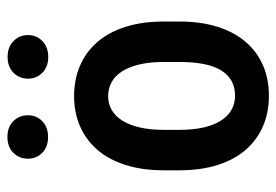

<svg xmlns="http://www.w3.org/2000/svg" viewBox="-138 -628 775 540"><g transform="rotate(-90 250.0 -358.5)"><path d="M40.5 -242.7V-285.2Q40.5 -346.7 55.7 -394Q70.8 -441.4 98.9 -473.4Q127 -505.4 165 -521.7Q203.1 -538.1 249 -538.1Q295.9 -538.1 334.2 -521.7Q372.6 -505.4 400.6 -473.4Q428.7 -441.4 443.8 -394Q459 -346.7 459 -285.2V-242.7Q459 -181.2 443.8 -133.8Q428.7 -86.4 400.6 -54.4Q372.6 -22.5 334.5 -6.3Q296.4 9.8 250 9.8Q204.1 9.8 165.8 -6.3Q127.4 -22.5 99.1 -54.4Q70.8 -86.4 55.7 -133.8Q40.5 -181.2 40.5 -242.7ZM154.3 -285.2V-242.7Q154.3 -203.1 161.1 -173.6Q168 -144 180.7 -124.5Q193.4 -105 210.9 -95.2Q228.5 -85.4 250 -85.4Q273.9 -85.4 291.7 -95.2Q309.6 -105 321.5 -124.5Q333.5 -144 339.4 -173.6Q345.2 -203.1 345.2 -242.7V-285.2Q345.2 -324.2 338.4 -353.8Q331.5 -383.3 318.8 -403.1Q306.2 -422.9 288.3 -432.6Q270.5 -442.4 249 -442.4Q228 -442.4 210.7 -432.6Q193.4 -422.9 180.7 -403.1Q168 -383.3 161.1 -353.8Q154.3 -324.2 154.3 -285.2ZM73.2 -668Q73.2 -692.4 89.8 -709Q106.4 -725.6 134.3 -725.6Q162.1 -725.6 178.7 -709Q195.3 -692.4 195.3 -668Q195.3 -644 178.7 -627.7Q162.1 -611.3 134.3 -611.3Q106.4 -611.3 89.8 -627.7Q73.2 -644 73.2 -668ZM298.3 -667.5Q298.3 -691.9 314.9 -708.5Q331.5 -725.1 359.4 -725.1Q387.2 -725.1 404.1 -708.5Q420.9 -691.9 420.9 -667.5Q420.9 -644 404.1 -627.4Q387.2 -610.8 359.4 -610.8Q331.5 -610.8 314.9 -627.4Q298.3 -644 298.3 -667.5Z"/></g></svg>

Font: Roboto Condensed Medium
Style: Regular
Weight: 500
Designer: Christian Robertson
Foundry: Google
Version: Version 3.0